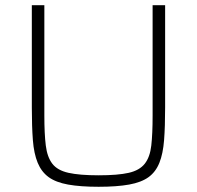

<svg xmlns="http://www.w3.org/2000/svg" viewBox="-20 -708 755 736"><path d="M358 8Q288 8 241 -0.5Q194 -9 166.5 -29Q139 -49 124.5 -84Q110 -119 106 -171Q102 -223 102 -296V-688H150V-265Q150 -195 155.5 -150.5Q161 -106 180.5 -80.5Q200 -55 242.5 -45.5Q285 -36 358 -36Q432 -36 473.5 -45.5Q515 -55 535 -80.5Q555 -106 560 -150.5Q565 -195 565 -265V-688H613V-296Q613 -223 609 -171Q605 -119 591 -84Q577 -49 549.5 -29Q522 -9 475 -0.5Q428 8 358 8Z"/></svg>

Font: Saira Thin ExtraLight
Style: Regular
Weight: 250
Version: Version 1.101